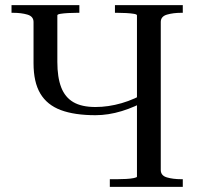

<svg xmlns="http://www.w3.org/2000/svg" viewBox="-20 -730 770 750"><path d="M409 0V-30H438Q455 -30 473 -31Q491 -32 503 -34.5Q515 -37 515 -40V-670Q515 -674 503 -676Q491 -678 473 -679Q455 -680 438 -680H429V-710H694V-680H688Q657 -680 632.5 -673Q608 -666 608 -644V-66Q608 -44 632 -37Q656 -30 688 -30H694V0ZM353 -280Q271 -280 217.5 -300Q164 -320 137.5 -364.5Q111 -409 111 -483V-644Q111 -666 87 -673Q63 -680 31 -680H25V-710H290V-680H281Q264 -680 246 -679Q228 -678 216 -676Q204 -674 204 -670V-488Q204 -428 219 -389Q234 -350 266.5 -331Q299 -312 353 -312Q403 -312 455 -327Q507 -342 556 -372V-340Q508 -312 455.5 -296Q403 -280 353 -280Z"/></svg>

Font: Roboto Serif 144pt
Style: Regular
Weight: 400
Version: Version 1.008